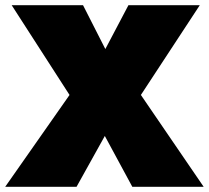

<svg xmlns="http://www.w3.org/2000/svg" viewBox="-20 -720 805 740"><path d="M475 -700H750L523 -354L765 0H490L384 -196L275 0H0L248 -354L25 -700H300L386 -531Z"/></svg>

Font: Jost* Black
Style: Regular
Weight: 900
Version: Version 3.7